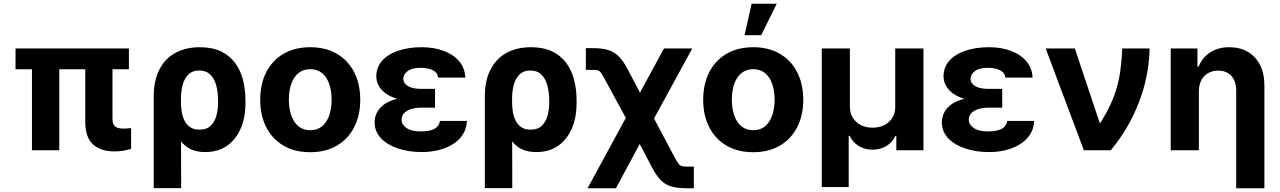

<svg xmlns="http://www.w3.org/2000/svg" viewBox="-20 -806 6864 1030"><path d="M671.5 -545.9V-434.4H63.3V-545.9ZM298 -545.9V0H151.4V-545.9ZM437.3 -545.9H583.4V-170.5Q583.5 -138.3 597.8 -127.2Q612.1 -116.2 641 -116.2Q653.5 -116.2 664.4 -117.2Q675.3 -118.2 683.4 -118.9V-7.4Q664.7 -1.9 642.3 2.3Q619.8 6.4 593.6 6.2Q521.6 6.4 479.6 -30.6Q437.6 -67.6 437.3 -152.9Z M804.6 203.1V-288.5Q804.9 -374.2 835.2 -433.2Q865.4 -492.1 920.9 -522.4Q976.5 -552.7 1051.9 -552.7Q1119 -552.7 1165.8 -530.2Q1212.5 -507.6 1241.5 -468.2Q1270.4 -428.7 1283.6 -377Q1296.8 -325.3 1296.8 -266.8V-257Q1297.3 -176.9 1271.3 -116.8Q1245.4 -56.8 1197.1 -23.5Q1148.7 9.8 1081 9.8Q1017.6 9.8 978.4 -20.8Q939.3 -51.5 917.4 -106.2Q895.6 -160.9 883.3 -233L950.7 -257.8Q950.7 -233 954.7 -207.1Q958.8 -181.2 969.6 -159.3Q980.4 -137.3 1000 -123.9Q1019.5 -110.5 1050.1 -110.5Q1089.5 -110.5 1111.1 -132.3Q1132.8 -154 1141.5 -187.7Q1150.2 -221.5 1149.9 -257V-266.8Q1149.9 -310.4 1140.2 -346.9Q1130.6 -383.4 1108.3 -405.6Q1085.9 -427.7 1047.8 -427.7Q1012.5 -427.7 991 -406.7Q969.4 -385.7 960 -350.8Q950.5 -315.9 950.7 -274.2L951.9 203.1Z M1644 10.5Q1561.2 10.5 1501 -24.8Q1440.8 -60.1 1408.3 -123.4Q1375.9 -186.7 1375.9 -270.7Q1375.9 -355.3 1408.3 -418.7Q1440.8 -482.1 1501 -517.4Q1561.2 -552.7 1644 -552.7Q1727.1 -552.7 1787.3 -517.4Q1847.5 -482.1 1880 -418.7Q1912.6 -355.3 1912.6 -270.7Q1912.6 -186.7 1880 -123.4Q1847.5 -60.1 1787.3 -24.8Q1727.1 10.5 1644 10.5ZM1644.6 -107.4Q1682.5 -107.4 1707.8 -128.6Q1733.1 -149.8 1746 -187Q1758.9 -224.1 1758.9 -271.3Q1758.9 -319.1 1746 -356Q1733.1 -392.8 1707.8 -413.8Q1682.5 -434.8 1644.6 -434.8Q1606.6 -434.8 1581 -413.8Q1555.4 -392.8 1542.5 -356Q1529.6 -319.1 1529.6 -271.3Q1529.6 -224.1 1542.5 -187Q1555.4 -149.8 1581 -128.6Q1606.6 -107.4 1644.6 -107.4Z M2204.1 -285.9H2313.7V-228.3H2236.9Q2210.4 -228.3 2186.8 -221.2Q2163.3 -214.2 2148.9 -200Q2134.5 -185.8 2134.2 -163.5Q2134.3 -138.1 2160.5 -119.5Q2186.7 -100.9 2235.9 -101Q2286.4 -100.9 2311.4 -115.2Q2336.4 -129.6 2340.2 -157.4H2484.8Q2483.1 -116.2 2463.1 -84.9Q2443.1 -53.6 2409.6 -32.6Q2376.1 -11.5 2333.5 -0.9Q2290.9 9.8 2243.8 9.8Q2172.4 9.8 2114.8 -9.6Q2057.2 -28.9 2023.7 -64.5Q1990.1 -100 1989.6 -148.6Q1989.6 -177.6 2002.3 -202.5Q2014.9 -227.3 2040.9 -246Q2066.8 -264.7 2107.4 -275.3Q2147.9 -285.9 2204.1 -285.9ZM2313.7 -264.6H2204.1Q2151.6 -264.6 2112.8 -275.6Q2074.1 -286.5 2048.9 -305.1Q2023.6 -323.6 2011.3 -347Q1998.9 -370.4 1998.6 -395.1Q1998.9 -445.9 2030.5 -480.9Q2062 -515.9 2117.1 -534.3Q2172.2 -552.7 2243 -552.7Q2307.5 -552.7 2359.4 -533.5Q2411.3 -514.3 2442.6 -477.8Q2473.9 -441.4 2476.4 -389.8H2330.5Q2327.2 -416.9 2301.4 -429.5Q2275.6 -442.2 2235.4 -442.4Q2190.3 -442.2 2167.1 -424.7Q2143.9 -407.1 2143.4 -383.4Q2143.9 -359.1 2168.4 -344.3Q2192.9 -329.5 2236.9 -329.3H2313.7Z M2581 203.1V-288.5Q2581.2 -374.2 2611.5 -433.2Q2641.8 -492.1 2697.3 -522.4Q2752.8 -552.7 2828.2 -552.7Q2895.4 -552.7 2942.1 -530.2Q2988.9 -507.6 3017.8 -468.2Q3046.8 -428.7 3060 -377Q3073.1 -325.3 3073.1 -266.8V-257Q3073.6 -176.9 3047.7 -116.8Q3021.8 -56.8 2973.4 -23.5Q2925.1 9.8 2857.3 9.8Q2793.9 9.8 2754.8 -20.8Q2715.6 -51.5 2693.8 -106.2Q2672 -160.9 2659.7 -233L2727.1 -257.8Q2727.1 -233 2731.1 -207.1Q2735.2 -181.2 2745.9 -159.3Q2756.7 -137.3 2776.3 -123.9Q2795.9 -110.5 2826.5 -110.5Q2865.8 -110.5 2887.5 -132.3Q2909.2 -154 2917.9 -187.7Q2926.6 -221.5 2926.3 -257V-266.8Q2926.3 -310.4 2916.6 -346.9Q2906.9 -383.4 2884.6 -405.6Q2862.3 -427.7 2824.1 -427.7Q2788.9 -427.7 2767.3 -406.7Q2745.8 -385.7 2736.3 -350.8Q2726.9 -315.9 2727.1 -274.2L2728.2 203.1Z M3131.9 204.1 3385.1 -261.3H3440.5L3600.9 41.4Q3612.5 62.9 3620.6 72.9Q3628.6 82.8 3639.3 85.4Q3649.9 87.9 3669.4 87.9H3702.2V204.1H3669.4Q3618.4 204.1 3584.9 195.3Q3551.5 186.4 3527.3 162.9Q3503.2 139.5 3480 96.3L3411.8 -33.6L3284.1 204.1ZM3381.7 -91.4 3224.1 -381.8Q3211.5 -405.5 3203.8 -415.9Q3196.1 -426.3 3185.9 -428.8Q3175.8 -431.2 3155.6 -431.1H3122.8V-547.9H3155.6Q3206.6 -548 3240.1 -538.4Q3273.5 -528.7 3297.9 -504.8Q3322.4 -480.9 3345.6 -437.3L3413.2 -309L3541.9 -545.9H3693.5L3445.6 -91.4Z M4020.5 10.5Q3937.7 10.5 3877.5 -24.8Q3817.3 -60.1 3784.8 -123.4Q3752.3 -186.7 3752.3 -270.7Q3752.3 -355.3 3784.8 -418.7Q3817.3 -482.1 3877.5 -517.4Q3937.7 -552.7 4020.5 -552.7Q4103.5 -552.7 4163.7 -517.4Q4223.9 -482.1 4256.5 -418.7Q4289.1 -355.3 4289.1 -270.7Q4289.1 -186.7 4256.5 -123.4Q4223.9 -60.1 4163.7 -24.8Q4103.5 10.5 4020.5 10.5ZM4021.1 -107.4Q4059 -107.4 4084.3 -128.6Q4109.6 -149.8 4122.5 -187Q4135.4 -224.1 4135.4 -271.3Q4135.4 -319.1 4122.5 -356Q4109.6 -392.8 4084.3 -413.8Q4059 -434.8 4021.1 -434.8Q3983.1 -434.8 3957.5 -413.8Q3931.8 -392.8 3918.9 -356Q3906.1 -319.1 3906.1 -271.3Q3906.1 -224.1 3918.9 -187Q3931.8 -149.8 3957.5 -128.6Q3983.1 -107.4 4021.1 -107.4ZM3974.2 -617 4012.1 -785.9H4146.9L4063.3 -617Z M4388.4 197.7V-545.9H4539.4V-232Q4539.6 -199.5 4555 -174.3Q4570.4 -149.1 4597.8 -135.1Q4625.1 -121.1 4660.8 -121.1Q4697.2 -121.1 4724.6 -135.2Q4752 -149.3 4767.4 -174.4Q4782.8 -199.5 4782.5 -232V-545.9H4933.9V0H4788.4V-77.5H4784.1Q4768 -42.2 4734.8 -22.6Q4701.7 -2.9 4660.8 -3.1Q4619.9 -2.9 4587.2 -22.6Q4554.4 -42.2 4537.8 -77.5H4532.9V197.7Z M5247.1 -285.9H5356.6V-228.3H5279.9Q5253.3 -228.3 5229.8 -221.2Q5206.2 -214.2 5191.8 -200Q5177.4 -185.8 5177.1 -163.5Q5177.2 -138.1 5203.5 -119.5Q5229.7 -100.9 5278.9 -101Q5329.4 -100.9 5354.4 -115.2Q5379.4 -129.6 5383.2 -157.4H5527.7Q5526.1 -116.2 5506.1 -84.9Q5486 -53.6 5452.5 -32.6Q5419 -11.5 5376.5 -0.9Q5333.9 9.8 5286.7 9.8Q5215.3 9.8 5157.8 -9.6Q5100.2 -28.9 5066.7 -64.5Q5033.1 -100 5032.6 -148.6Q5032.6 -177.6 5045.3 -202.5Q5057.9 -227.3 5083.8 -246Q5109.8 -264.7 5150.3 -275.3Q5190.9 -285.9 5247.1 -285.9ZM5356.6 -264.6H5247.1Q5194.5 -264.6 5155.8 -275.6Q5117.1 -286.5 5091.8 -305.1Q5066.6 -323.6 5054.2 -347Q5041.9 -370.4 5041.6 -395.1Q5041.9 -445.9 5073.4 -480.9Q5105 -515.9 5160.1 -534.3Q5215.1 -552.7 5285.9 -552.7Q5350.5 -552.7 5402.4 -533.5Q5454.3 -514.3 5485.6 -477.8Q5516.9 -441.4 5519.3 -389.8H5373.4Q5370.2 -416.9 5344.4 -429.5Q5318.6 -442.2 5278.3 -442.4Q5233.3 -442.2 5210.1 -424.7Q5186.9 -407.1 5186.3 -383.4Q5186.9 -359.1 5211.4 -344.3Q5235.8 -329.5 5279.9 -329.3H5356.6Z M5794.4 0 5589.7 -545.9H5746.2L5878.8 -148.4H5884.7Q5917.1 -201.4 5938.4 -247.9Q5959.7 -294.4 5972.3 -340.2Q5984.9 -386 5991.3 -436.1Q5997.8 -486.1 6000.5 -545.9H6147.2Q6144.4 -401.3 6091.3 -260.7Q6038.1 -120.2 5939 0Z M6411.4 -315.2V0H6260.4V-545.9H6403.8V-448.8H6410.4Q6429.2 -497 6471.8 -524.9Q6514.4 -552.7 6574.9 -552.7Q6631.8 -552.7 6674.1 -527.9Q6716.3 -503.1 6739.6 -457.2Q6763 -411.2 6763 -347.3V204.1H6611.6V-320.3Q6611.6 -370.2 6586.2 -398.6Q6560.7 -427 6514.7 -427.1Q6484.6 -427.1 6461.1 -413.8Q6437.7 -400.5 6424.7 -375.6Q6411.6 -350.8 6411.4 -315.2Z"/></svg>

Font: Inter
Style: Regular
Weight: 400
Designer: Rasmus Andersson
Foundry: rsms
Version: Version 4.000;git-8c9346024